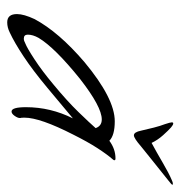

<svg xmlns="http://www.w3.org/2000/svg" viewBox="-4 -497 500 532"><g transform="rotate(90 246.0 -231.0)"><path d="M42 -1Q19 -1 19 -28Q19 -47 33 -77Q69 -144 152 -215Q253 -299 316 -299Q355 -299 370 -284Q393 -301 419 -301Q424 -301 424 -298Q424 -296 422 -294Q408 -278 390.5 -251Q373 -224 353 -184Q306 -92 306 -49Q306 -39 307 -37V-36Q307 -30 301 -21.5Q295 -13 289 -13Q277 -13 277 -53Q277 -121 308 -183L223 -112Q175 -72 136.5 -46.5Q98 -21 70 -8Q56 -1 42 -1ZM87 -47Q93 -47 100 -51Q113 -56 145 -77Q177 -98 214 -129Q260 -167 290.5 -198.5Q321 -230 335 -246Q329 -263 311 -263Q276 -263 199 -203Q112 -133 85 -88Q76 -72 76 -58Q76 -47 87 -47ZM489 -460Q492 -460 492 -458Q492 -457 479.5 -447Q467 -437 449.5 -423Q432 -409 414.5 -395Q397 -381 386 -372Q363 -352 355 -352Q346 -352 342 -372Q338 -390 333.5 -407.5Q329 -425 324 -438Q319 -453 319 -457Q319 -461 322 -461Q326 -461 333 -455Q341 -448 354.5 -433Q368 -418 376 -401Q402 -415 431 -432Q460 -449 479 -457Q485 -460 489 -460Z"/></g></svg>

Font: Whisper
Style: Regular
Weight: 400
Designer: Robert E. Leuschke
Foundry: Robert E. Leuschke
Version: Version 1.010; ttfautohint (v1.8.4.7-5d5b)